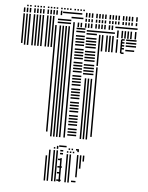

<svg xmlns="http://www.w3.org/2000/svg" viewBox="-61 -745 796 1035"><g transform="rotate(5 337.0 -228.0)"><path d="M36 -488H28V-600H36ZM52 -480H44V-600H52ZM68 -480H60V-600H68ZM92 -480H84V-600H92ZM108 -480H100V-600H108ZM124 -480H116V-600H124ZM140 -480H132V-600H140ZM164 -480H156V-600H164ZM180 -480H172V-600H180ZM196 -480H188V-600H196ZM212 -24H204V-600H212ZM236 0H228V-600H236ZM252 0H244V-600H252ZM268 0H260V-600H268ZM284 0H276V-600H284ZM308 0H300V-600H308ZM368 -12H320V-20H368ZM368 -28H320V-36H368ZM368 -44H320V-52H368ZM368 -68H320V-76H368ZM368 -84H320V-92H368ZM368 -100H320V-108H368ZM368 -116H320V-124H368ZM368 -140H320V-148H368ZM368 -156H320V-164H368ZM368 -172H320V-180H368ZM368 -188H320V-196H368ZM368 -212H320V-220H368ZM368 -228H320V-236H368ZM368 -244H320V-252H368ZM368 -260H320V-268H368ZM368 -284H320V-292H368ZM368 -300H320V-308H368ZM368 -316H320V-324H368ZM368 -332H320V-340H368ZM368 -356H320V-364H368ZM368 -372H320V-380H368ZM368 -388H320V-396H368ZM368 -404H320V-412H368ZM368 -428H320V-436H368ZM368 -444H320V-452H368ZM368 -460H320V-468H368ZM368 -476H320V-484H368ZM368 -500H320V-508H368ZM368 -516H320V-524H368ZM368 -532H320V-540H368ZM368 -548H320V-556H368ZM368 -572H320V-580H368ZM368 -588H320V-596H368ZM396 0H388V-328H396ZM412 0H404V-328H412ZM428 0H420V-328H428ZM432 -348H376V-356H432ZM432 -364H376V-372H432ZM432 -380H376V-388H432ZM432 -396H376V-404H432ZM432 -420H376V-428H432ZM432 -436H376V-444H432ZM432 -452H376V-460H432ZM432 -468H376V-476H432ZM432 -492H376V-500H432ZM432 -508H376V-516H432ZM432 -524H376V-532H432ZM432 -540H376V-548H432ZM432 -564H376V-572H432ZM432 -580H376V-588H432ZM452 -16H444V-392H452ZM452 -400H444V-568H452ZM468 -480H460V-568H468ZM492 -480H484V-568H492ZM508 -480H500V-568H508ZM524 -480H516V-568H524ZM528 -580H432V-588H528ZM548 -480H540V-552H548ZM572 -480H564V-552H572ZM584 -476H568V-484H584ZM584 -500H568V-508H584ZM584 -516H568V-524H584ZM584 -532H568V-540H584ZM584 -548H568V-556H584ZM640 -492H592V-500H640ZM648 -516H592V-524H648ZM648 -532H592V-540H648ZM648 -548H592V-556H648ZM548 -560H540V-600H548ZM572 -560H564V-600H572ZM588 -560H580V-600H588ZM604 -560H596V-600H604ZM620 -560H612V-600H620ZM644 -560H636V-600H644ZM36 -600H28V-648H36ZM52 -600H44V-648H52ZM68 -600H60V-648H68ZM92 -600H84V-648H92ZM108 -600H100V-648H108ZM124 -600H116V-648H124ZM140 -600H132V-648H140ZM164 -600H156V-648H164ZM180 -600H172V-648H180ZM196 -600H188V-648H196ZM288 -612H216V-620H288ZM288 -628H216V-636H288ZM308 -600H300V-624H308ZM332 -600H324V-624H332ZM348 -600H340V-624H348ZM352 -644H288V-652H352ZM372 -600H364V-624H372ZM388 -600H380V-624H388ZM404 -600H396V-624H404ZM428 -600H420V-624H428ZM444 -600H436V-624H444ZM460 -600H452V-624H460ZM476 -600H468V-624H476ZM500 -600H492V-624H500ZM516 -600H508V-624H516ZM648 -612H528V-620H648ZM372 -632H364V-648H372ZM388 -632H380V-648H388ZM404 -632H396V-648H404ZM428 -632H420V-648H428ZM444 -632H436V-648H444ZM460 -632H452V-648H460ZM476 -632H468V-648H476ZM500 -632H492V-648H500ZM516 -632H508V-648H516ZM532 -632H524V-648H532ZM548 -632H540V-648H548ZM572 -632H564V-648H572ZM588 -632H580V-648H588ZM604 -632H596V-648H604ZM620 -632H612V-648H620ZM644 -632H636V-648H644ZM36 -656H28V-680H36ZM52 -656H44V-680H52ZM68 -656H60V-680H68ZM92 -656H84V-680H92ZM108 -656H100V-680H108ZM124 -656H116V-680H124ZM140 -656H132V-680H140ZM164 -656H156V-680H164ZM180 -656H172V-680H180ZM196 -656H188V-680H196ZM212 -656H204V-680H212ZM236 -656H228V-680H236ZM344 -668H240V-676H344ZM372 -656H364V-680H372ZM388 -656H380V-680H388ZM404 -656H396V-680H404ZM428 -656H420V-680H428ZM444 -656H436V-680H444ZM460 -656H452V-680H460ZM476 -656H468V-680H476ZM500 -656H492V-680H500ZM516 -656H508V-680H516ZM532 -656H524V-680H532ZM548 -656H540V-680H548ZM572 -656H564V-680H572ZM588 -656H580V-680H588ZM604 -656H596V-680H604ZM620 -656H612V-680H620ZM644 -656H636V-680H644ZM52 -688H44V-696H52ZM68 -688H60V-696H68ZM92 -688H84V-696H92ZM108 -688H100V-696H108ZM124 -688H116V-696H124ZM140 -688H132V-696H140ZM164 -688H156V-696H164ZM180 -688H172V-696H180ZM196 -688H188V-696H196ZM212 -688H204V-696H212ZM236 -688H228V-696H236ZM252 -688H244V-696H252ZM268 -688H260V-696H268ZM284 -688H276V-696H284ZM308 -688H300V-696H308ZM324 -688H316V-696H324ZM340 -688H332V-696H340ZM356 -688H348V-696H356ZM222 240H214V104H222ZM238 240H230V72H238ZM262 240H254V72H262ZM278 240H270V72H278ZM306 236H282V228H306ZM298 196H282V188H298ZM306 164H282V156H306ZM298 124H282V116H298ZM302 240H294V112H302ZM306 92H290V84H306ZM306 76H290V68H306ZM334 240H326V88H334ZM350 240H342V88H350ZM386 236H362V228H386ZM334 80H326V72H334ZM350 80H342V72H350ZM366 80H358V72H366ZM390 208H382V88H390ZM406 160H398V88H406ZM422 120H414V88H422ZM390 72H382V56H390ZM262 64H254V56H262ZM278 64H270V48H278ZM322 52H282V44H322ZM342 64H334V56H342ZM358 64H350V56H358ZM382 64H374V56H382Z"/></g></svg>

Font: Rubik Lines
Style: Regular
Weight: 400
Designer: Hubert and Fischer, NaN
Foundry: Hubert and Fischer, NaN
Version: Version 2.201